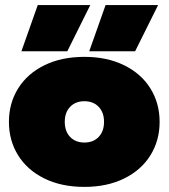

<svg xmlns="http://www.w3.org/2000/svg" viewBox="-20 -718 661 753"><path d="M128 -698H334L244 -517H64ZM394 -698H600L510 -517H330ZM15 -240Q15 -313 51 -371Q87 -429 154 -462Q221 -495 311 -495Q400 -495 467 -462Q534 -429 570 -371Q606 -313 606 -240Q606 -167 570 -109Q534 -51 467 -18Q400 15 311 15Q221 15 154 -18Q87 -51 51 -109Q15 -167 15 -240ZM388 -240Q388 -277 367 -299Q346 -321 311 -321Q276 -321 255 -299Q234 -277 234 -240Q234 -203 255 -181Q276 -159 311 -159Q346 -159 367 -181Q388 -203 388 -240Z"/></svg>

Font: Readiness Black
Style: Regular
Weight: 900
Designer: Katatrad Team
Foundry: CadsonDemak
Version: Version 1.00;April 23, 2019;FontCreator 11.5.0.2425 64-bit; 